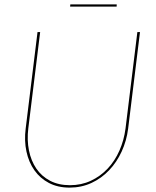

<svg xmlns="http://www.w3.org/2000/svg" viewBox="-20 -846 710 875"><path d="M90 0ZM299 -2Q350.5 -2 394 -22.2Q437.5 -42.5 470.5 -77.5Q503.5 -112.5 524.2 -159.5Q545 -206.5 552 -260L606 -700H618L564 -260Q557 -204.5 534.5 -155.5Q512 -106.5 477.2 -70Q442.5 -33.5 396.8 -12.2Q351 9 297 9Q243.5 9 203 -12.2Q162.5 -33.5 136.8 -70Q111 -106.5 100.5 -155.5Q90 -204.5 97 -260L151 -700H163L109 -261Q102.5 -207.5 112 -160.2Q121.5 -113 145.5 -77.8Q169.5 -42.5 208.2 -22.2Q247 -2 299 -2ZM300.5 -826H512L511.5 -816H299.5Z"/></svg>

Font: Lato Hairline
Style: Italic
Weight: 100
Italic angle: -7°
Designer: Lukasz Dziedzic
Foundry: tyPoland Lukasz Dziedzic
Version: Version 2.007; 2014-02-27